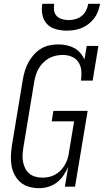

<svg xmlns="http://www.w3.org/2000/svg" viewBox="-20 -975 543 1003"><path d="M184 8Q157 8 132 1Q107 -6 88 -22Q69 -38 57 -60.5Q45 -83 40.5 -108Q36 -133 37 -159.5Q38 -186 42 -213L99 -558Q103 -581 109.5 -603.5Q116 -626 127.5 -647.5Q139 -669 155.5 -688Q172 -707 193 -720Q214 -733 237.5 -738Q261 -743 284 -743Q306 -743 327.5 -738.5Q349 -734 367 -724.5Q385 -715 399 -699Q413 -683 421 -664L433 -735H494L464 -554H403Q407 -579 405 -604Q403 -629 390.5 -649Q378 -669 355.5 -678.5Q333 -688 308 -688H307Q290 -688 271.5 -684Q253 -680 236.5 -671Q220 -662 206 -648Q192 -634 182.5 -618Q173 -602 167.5 -584Q162 -566 159 -549L102 -204Q99 -185 98 -166Q97 -147 100.5 -129Q104 -111 112 -95Q120 -79 133.5 -68Q147 -57 165 -52Q183 -47 202 -47Q218 -47 235 -50.5Q252 -54 267.5 -62.5Q283 -71 296 -84Q309 -97 318 -112.5Q327 -128 332.5 -144.5Q338 -161 340 -177L367 -341H250L259 -396H438L372 0H319L336 -103Q326 -80 311.5 -58.5Q297 -37 276.5 -21.5Q256 -6 232 1Q208 8 184 8ZM329 -815Q300 -815 272 -822.5Q244 -830 225.5 -849.5Q207 -869 201.5 -897.5Q196 -926 201 -955H263Q260 -938 262.5 -920.5Q265 -903 276 -891.5Q287 -880 304 -875Q321 -870 338 -870Q356 -870 374 -875Q392 -880 406.5 -891.5Q421 -903 429.5 -920Q438 -937 441 -955H503Q499 -935 492 -916Q485 -897 472.5 -880Q460 -863 443 -850Q426 -837 407 -829Q388 -821 368 -818Q348 -815 329 -815Z"/></svg>

Font: Iosevka Slab Light
Style: Italic
Weight: 300
Italic angle: -9°
Monospace: yes
Designer: Belleve Invis
Foundry: Belleve Invis
Version: Version 11.1.1; ttfautohint (v1.8.3)